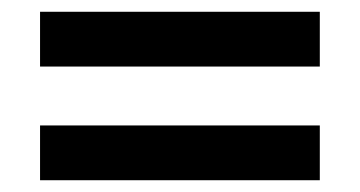

<svg xmlns="http://www.w3.org/2000/svg" viewBox="-20 -515 612 326"><path d="M48 -402H523V-495H48ZM48 -209H523V-302H48Z"/></svg>

Font: Noto Sans Tai Tham SemiBold
Style: Regular
Weight: 600
Designer: Monotype Design Team 2013. Revised by David WIlliams 2020
Foundry: Monotype Imaging Inc.
Version: Version 2.002